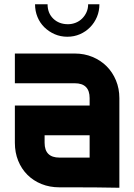

<svg xmlns="http://www.w3.org/2000/svg" viewBox="-20 -882 632 904"><path d="M50 -630H332Q377 -630 415.5 -614Q454 -598 482 -570Q510 -542 526 -503.5Q542 -465 542 -420V2Q489 1 437 0.5Q385 0 332 0H260Q214 0 175.5 -15.5Q137 -31 109 -59Q81 -87 65.5 -125.5Q50 -164 50 -210V-385H402V-420Q402 -490 332 -490H50ZM300 -768Q319 -768 336.5 -775Q354 -782 367 -795Q380 -808 387.5 -825Q395 -842 395 -862H448Q448 -830 436.5 -802.5Q425 -775 404.5 -754Q384 -733 356.5 -721Q329 -709 297 -709Q265 -709 237.5 -721Q210 -733 189 -753.5Q168 -774 156.5 -802Q145 -830 145 -862H204Q204 -820 231 -794Q258 -768 300 -768ZM402 -245H190V-210Q190 -140 260 -140H402Z"/></svg>

Font: CAT North
Style: Regular
Weight: 400
Designer: Peter Wiegel
Foundry: Peter Wiegel
Version: Version 1.000